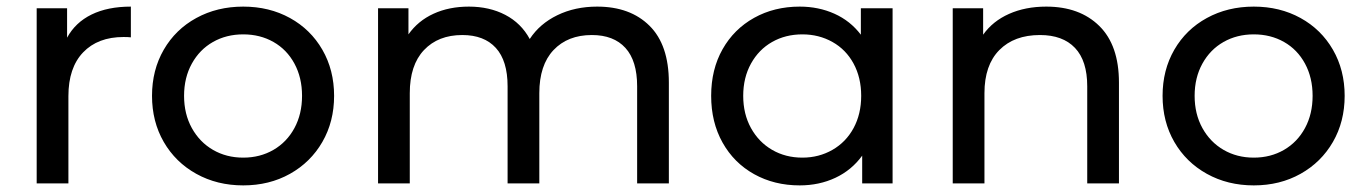

<svg xmlns="http://www.w3.org/2000/svg" viewBox="-20 -555 4131 581"><path d="M376 -535V-442Q368 -443 354 -443Q276 -443 231.5 -396.5Q187 -350 187 -264V0H91V-530H183V-441Q208 -487 257 -511Q306 -535 376 -535Z M440 -265Q440 -343 475.5 -404.5Q511 -466 574 -500.5Q637 -535 716 -535Q795 -535 857.5 -500.5Q920 -466 955.5 -404.5Q991 -343 991 -265Q991 -187 955.5 -125.5Q920 -64 857.5 -29Q795 6 716 6Q637 6 574 -29Q511 -64 475.5 -125.5Q440 -187 440 -265ZM894 -265Q894 -320 871 -362.5Q848 -405 807.5 -428Q767 -451 716 -451Q665 -451 624.5 -428Q584 -405 560.5 -362.5Q537 -320 537 -265Q537 -210 560.5 -167.5Q584 -125 624.5 -101.5Q665 -78 716 -78Q767 -78 807.5 -101.5Q848 -125 871 -167.5Q894 -210 894 -265Z M2004 -305V0H1908V-294Q1908 -371 1872.5 -410Q1837 -449 1771 -449Q1698 -449 1655 -403.5Q1612 -358 1612 -273V0H1516V-294Q1516 -371 1480.5 -410Q1445 -449 1379 -449Q1306 -449 1263 -403.5Q1220 -358 1220 -273V0H1124V-530H1216V-451Q1245 -492 1292 -513.5Q1339 -535 1399 -535Q1461 -535 1509 -510Q1557 -485 1583 -437Q1613 -483 1666.5 -509Q1720 -535 1787 -535Q1887 -535 1945.5 -477Q2004 -419 2004 -305Z M2681 -530V0H2589V-84Q2557 -40 2508 -17Q2459 6 2400 6Q2323 6 2262 -28Q2201 -62 2166.5 -123.5Q2132 -185 2132 -265Q2132 -345 2166.5 -406Q2201 -467 2262 -501Q2323 -535 2400 -535Q2457 -535 2505 -513.5Q2553 -492 2585 -450V-530ZM2586 -265Q2586 -320 2563 -362.5Q2540 -405 2499 -428Q2458 -451 2408 -451Q2357 -451 2316.5 -428Q2276 -405 2252.5 -362.5Q2229 -320 2229 -265Q2229 -210 2252.5 -167.5Q2276 -125 2316.5 -101.5Q2357 -78 2408 -78Q2458 -78 2499 -101.5Q2540 -125 2563 -167.5Q2586 -210 2586 -265Z M3366 -305V0H3270V-294Q3270 -371 3233 -410Q3196 -449 3127 -449Q3049 -449 3004 -403.5Q2959 -358 2959 -273V0H2863V-530H2955V-450Q2984 -491 3033.5 -513Q3083 -535 3146 -535Q3247 -535 3306.5 -476.5Q3366 -418 3366 -305Z M3498 -265Q3498 -343 3533.5 -404.5Q3569 -466 3632 -500.5Q3695 -535 3774 -535Q3853 -535 3915.5 -500.5Q3978 -466 4013.5 -404.5Q4049 -343 4049 -265Q4049 -187 4013.5 -125.5Q3978 -64 3915.5 -29Q3853 6 3774 6Q3695 6 3632 -29Q3569 -64 3533.5 -125.5Q3498 -187 3498 -265ZM3952 -265Q3952 -320 3929 -362.5Q3906 -405 3865.5 -428Q3825 -451 3774 -451Q3723 -451 3682.5 -428Q3642 -405 3618.5 -362.5Q3595 -320 3595 -265Q3595 -210 3618.5 -167.5Q3642 -125 3682.5 -101.5Q3723 -78 3774 -78Q3825 -78 3865.5 -101.5Q3906 -125 3929 -167.5Q3952 -210 3952 -265Z"/></svg>

Font: Idrija
Style: Regular
Weight: 500
Designer: Julieta Ulanovsky
Foundry: Julieta Ulanovsky
Version: Version 7.200